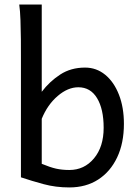

<svg xmlns="http://www.w3.org/2000/svg" viewBox="-20 -801 604 833"><path d="M63.5 -781.2H161.1Q161.1 -727.5 161.1 -666.7Q161.1 -606 161.1 -550.3Q161.1 -494.6 161.1 -454.8Q161.1 -415 161.1 -402.8Q195.3 -447.8 241.5 -477.8Q287.6 -507.8 349.1 -507.8Q398.4 -507.8 436.5 -476.6Q474.6 -445.3 496.1 -390.1Q517.6 -335 517.6 -263.7Q517.6 -180.2 488.3 -118.2Q459 -56.2 406 -22Q353 12.2 280.8 12.2Q221.7 12.2 169.4 -2Q117.2 -16.1 70.8 -31.7Q70.8 -51.8 70.8 -90.8Q70.8 -129.9 70.8 -180.7Q70.8 -231.4 70.8 -286.1Q70.8 -340.8 70.8 -392.8Q70.8 -444.8 70.8 -486.6Q70.8 -528.3 70.8 -551.8Q70.8 -586.9 70.6 -629.9Q70.3 -672.9 68.8 -713.4Q67.4 -753.9 63.5 -781.2ZM161.1 -285.6V-90.3Q197.3 -75.2 223.4 -69.3Q249.5 -63.5 280.8 -63.5Q345.7 -63.5 387.7 -113.8Q429.7 -164.1 429.7 -246.6Q429.7 -328.1 401.1 -375.2Q372.6 -422.4 319.8 -422.4Q274.4 -422.4 230.2 -384.5Q186 -346.7 161.1 -285.6Z"/></svg>

Font: Andika LitF DSA DSG
Style: Regular
Weight: 400
Designer: Victor Gaultney, Annie Olsen, Julie Remington, Don Collingsworth, Eric Hays, Becca Hirsbrunner
Foundry: SIL International
Version: Version 6.200 ; LitF DSA DSG; ttfautohint (v1.8.3.10-c5d8)